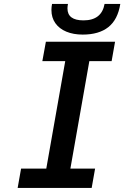

<svg xmlns="http://www.w3.org/2000/svg" viewBox="-20 -932 640 952"><path d="M84.5 -96H209.5L303.5 -629H190L207.5 -725H550.5L533.5 -629H423L329 -96H451.5L434.5 0H67.5ZM235 -882.5Q235 -897 238 -912.5H317Q314.5 -899 314.5 -890.5Q314.5 -831 394 -831Q484 -831 498.5 -912.5H576.5Q564 -834.5 517.2 -797.5Q470.5 -760.5 390 -760.5Q344 -760.5 309 -775Q274 -789.5 254.5 -817Q235 -844.5 235 -882.5Z"/></svg>

Font: JuliaMono SemiBoldItalic
Style: Regular
Weight: 600
Italic angle: -9°
Monospace: yes
Designer: cormullion
Foundry: corm
Version: Version 0.049; ttfautohint (v1.8.4)